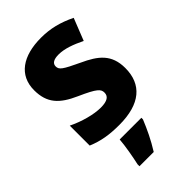

<svg xmlns="http://www.w3.org/2000/svg" viewBox="-237 -729 933 933"><g transform="rotate(-45 230.0 -262.0)"><path d="M427 -258C427 -352 375 -392 292 -430C207 -470 193 -480 193 -503C193 -523 210 -534 244 -534C285 -534 330 -517 377 -494L422 -608C360 -638 305 -652 241 -652C116 -652 37 -598 37 -495C37 -407 79 -363 167 -324C259 -283 271 -269 271 -245C271 -220 252 -206 207 -206C159 -206 93 -224 38 -251V-114C93 -91 143 -83 211 -83C355 -83 427 -146 427 -258ZM311 -21V-32H162C159 9 147 76 138 115V128H236C268 77 291 28 311 -21Z"/></g></svg>

Font: Noto Sans Kannada UI SemiCondensed ExtraBold
Style: Regular
Weight: 800
Width: 4
Designer: Jelle Bosma - Monotype Design Team
Foundry: Monotype Imaging Inc.
Version: Version 2.005